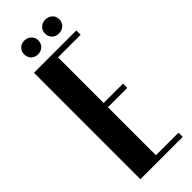

<svg xmlns="http://www.w3.org/2000/svg" viewBox="-274 -866 892 892"><g transform="rotate(-45 172.5 -419.5)"><path d="M119.1 -837.9Q138.7 -837.9 152.3 -825Q166 -812 166 -793Q166 -772.9 152.6 -760Q139.2 -747.1 119.1 -747.1Q99.1 -747.1 86.2 -760Q73.2 -772.9 73.2 -793Q73.2 -813 86.2 -825.4Q99.1 -837.9 119.1 -837.9ZM210 -793Q210 -812 223.4 -825Q236.8 -837.9 255.9 -837.9Q276.9 -837.9 290.5 -825.4Q304.2 -813 304.2 -793Q304.2 -772.9 290.5 -760Q276.9 -747.1 255.9 -747.1Q236.3 -747.1 223.1 -760Q210 -772.9 210 -793ZM44.9 -700.2H323.2V-671.9H174.8V-372.1H301.8V-344.2H174.8V-28.8H323.2V-1H44.9Z"/></g></svg>

Font: Moniqa Black Heading
Style: Regular
Weight: 900
Designer: Rajesh Rajput
Foundry: Rajesh Rajput
Version: Version 1.000